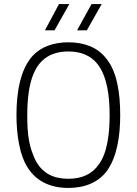

<svg xmlns="http://www.w3.org/2000/svg" viewBox="-20 -916 673 944"><path d="M201 -767H248L321 -896H270ZM359 -767H407L480 -896H430ZM316 8C399 8 464 -20 506 -76C555 -145 571 -245 571 -350C571 -457 556 -566 500 -631C459 -683 395 -708 316 -708C243 -708 181 -686 139 -640C80 -573 61 -464 61 -350C61 -258 75 -153 118 -89C160 -25 227 8 316 8ZM316 -37C241 -37 191 -65 158 -121C123 -191 114 -249 114 -350C114 -453 128 -560 187 -617C219 -648 263 -663 316 -663C378 -663 425 -643 458 -603C505 -544 519 -451 519 -350C519 -261 508 -164 466 -108C434 -61 384 -37 316 -37Z"/></svg>

Font: Arthouse Owned Light
Style: Regular
Weight: 300
Designer: Jeremy Tribby
Foundry: Tribby Type
Version: Version 1.000;PS 001.000;hotconv 1.0.88;makeotf.lib2.5.64775